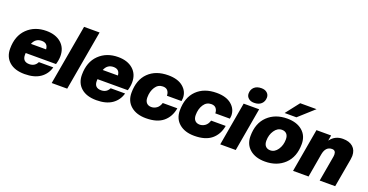

<svg xmlns="http://www.w3.org/2000/svg" viewBox="-33 -1438 4099 2141"><g transform="rotate(20 2016.0 -368.0)"><path d="M263 10Q146 10 81 -47Q16 -104 16 -202Q16 -354 104.5 -440Q193 -526 331 -526Q441 -526 506.5 -469Q572 -412 572 -314Q572 -268 556 -215H196Q195 -207 195 -193Q195 -112 275 -112Q341 -112 369 -170H540Q517 -86 447.5 -38Q378 10 263 10ZM319 -404Q245 -404 216 -331H396Q391 -404 319 -404Z M767 0H583L708 -712H892Z M1115 10Q998 10 933 -47Q868 -104 868 -202Q868 -354 956.5 -440Q1045 -526 1183 -526Q1293 -526 1358.5 -469Q1424 -412 1424 -314Q1424 -268 1408 -215H1048Q1047 -207 1047 -193Q1047 -112 1127 -112Q1193 -112 1221 -170H1392Q1369 -86 1299.5 -38Q1230 10 1115 10ZM1171 -404Q1097 -404 1068 -331H1248Q1243 -404 1171 -404Z M1703 10Q1590 10 1523 -47Q1456 -104 1456 -202Q1456 -356 1542.5 -441Q1629 -526 1777 -526Q1891 -526 1953.5 -473.5Q2016 -421 2016 -342Q2016 -330 2012 -306H1839Q1839 -341 1820.5 -364.5Q1802 -388 1763 -388Q1706 -388 1673 -337Q1640 -286 1640 -214Q1640 -172 1660.5 -150Q1681 -128 1717 -128Q1750 -128 1779.5 -148.5Q1809 -169 1823 -214H1996Q1978 -109 1906 -49.5Q1834 10 1703 10Z M2277 10Q2164 10 2097 -47Q2030 -104 2030 -202Q2030 -356 2116.5 -441Q2203 -526 2351 -526Q2465 -526 2527.5 -473.5Q2590 -421 2590 -342Q2590 -330 2586 -306H2413Q2413 -341 2394.5 -364.5Q2376 -388 2337 -388Q2280 -388 2247 -337Q2214 -286 2214 -214Q2214 -172 2234.5 -150Q2255 -128 2291 -128Q2324 -128 2353.5 -148.5Q2383 -169 2397 -214H2570Q2552 -109 2480 -49.5Q2408 10 2277 10Z M2767 0H2583L2673 -516H2857ZM2778 -564Q2736 -564 2711 -586Q2686 -608 2686 -641Q2686 -688 2716.5 -717Q2747 -746 2802 -746Q2844 -746 2869 -724Q2894 -702 2894 -669Q2894 -622 2863.5 -593Q2833 -564 2778 -564Z M3129 -128Q3181 -128 3216.5 -180Q3252 -232 3252 -302Q3252 -344 3231.5 -366Q3211 -388 3175 -388Q3123 -388 3087.5 -336Q3052 -284 3052 -214Q3052 -172 3072.5 -150Q3093 -128 3129 -128ZM3115 10Q3002 10 2935 -47Q2868 -104 2868 -202Q2868 -355 2957.5 -440.5Q3047 -526 3189 -526Q3302 -526 3369 -469Q3436 -412 3436 -314Q3436 -161 3346.5 -75.5Q3257 10 3115 10ZM3278 -574H3138L3264 -736H3458Z M3947 0H3763L3816 -303Q3818 -319 3818 -326Q3818 -378 3773 -378Q3696 -378 3679 -277L3631 0H3447L3537 -516H3711L3700 -451Q3755 -526 3849 -526Q3926 -526 3968.5 -488Q4011 -450 4011 -382Q4011 -369 4007 -341Z"/></g></svg>

Font: Creato Display Black
Style: Italic
Weight: 900
Italic angle: -10°
Version: Version 1.000